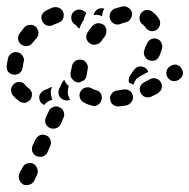

<svg xmlns="http://www.w3.org/2000/svg" viewBox="-34 -302 586 594"><path d="M68 204Q59 200 49 204Q40 207 35 217L26 235Q24 240 24 245Q24 250 26 254Q27 259 31 263Q34 266 38 269Q48 273 58 269Q67 266 72 257L81 238Q85 228 81 219Q78 209 68 204ZM109 117Q100 113 90 116Q81 120 76 129L67 148Q63 157 66 167Q70 177 79 181Q84 183 89 183Q94 184 99 182Q103 180 107 177Q111 174 113 169L121 150Q126 141 122 131Q119 121 109 117ZM150 30Q141 25 131 29Q121 32 117 42L108 61Q104 70 107 80Q111 89 120 94Q125 96 130 96Q135 96 139 95Q144 93 148 90Q151 86 154 82L162 63Q167 54 163 44Q160 34 150 30ZM373 13Q376 9 377 4Q378 -1 377 -6Q375 -16 366 -22Q357 -27 347 -25Q338 -23 328 -22Q323 -22 319 -19Q315 -17 312 -13Q309 -9 307 -4Q306 1 307 6Q308 16 316 22Q325 29 335 27Q346 26 357 24Q362 23 366 20Q370 17 373 13ZM269 22Q273 20 276 16Q279 12 280 7Q283 -3 278 -12Q273 -21 263 -23Q255 -25 249 -29Q245 -31 240 -32Q235 -32 230 -31Q226 -30 222 -27Q218 -24 215 -19Q210 -10 213 0Q216 10 225 15Q236 21 250 25Q255 26 260 26Q265 25 269 22ZM89 8Q85 -2 90 -11Q95 -20 105 -24Q112 -26 119 -30Q121 -31 123 -32Q125 -32 127 -33Q124 -26 123 -18Q123 -8 126 1Q127 4 128 6Q126 7 124 8Q114 11 107 18Q105 20 102 23Q102 23 102 23Q101 23 101 22Q97 20 93 16Q90 13 89 8ZM44 16Q49 15 53 12Q57 10 60 6Q63 2 64 -3Q65 -8 65 -13Q64 -18 61 -22Q59 -26 55 -29Q49 -33 45 -38Q39 -47 29 -48Q18 -50 10 -43Q6 -40 4 -36Q1 -32 0 -27Q0 -22 1 -17Q2 -12 5 -8Q14 3 25 11Q29 14 34 15Q39 17 44 16ZM183 6Q182 7 182 7Q181 7 180 7Q176 9 171 9Q166 8 161 6Q152 2 148 -8Q145 -18 149 -27L158 -46Q159 -48 161 -51Q163 -53 165 -55Q168 -48 172 -42Q175 -39 179 -36Q176 -29 176 -21Q175 -11 179 -2Q180 2 183 6ZM466 -28Q467 -33 467 -38Q466 -43 464 -47Q459 -56 449 -59Q439 -62 430 -57Q421 -52 413 -48Q403 -43 400 -34Q396 -24 401 -15Q403 -10 407 -7Q411 -3 415 -2Q420 0 425 -1Q430 -1 434 -3Q444 -8 454 -13Q458 -16 461 -20Q465 -23 466 -28ZM365 -49Q365 -50 364 -51Q364 -56 365 -61Q366 -65 369 -69Q375 -77 380 -85Q383 -89 387 -92Q391 -95 396 -96Q401 -97 405 -96Q410 -95 414 -93Q418 -90 421 -87Q423 -83 425 -79Q422 -78 419 -77Q411 -72 403 -68Q395 -64 388 -58Q382 -50 379 -41Q379 -41 378 -40Q378 -40 378 -40Q372 -44 365 -46Q365 -48 365 -49ZM190 -57Q187 -60 185 -65Q184 -70 184 -75Q186 -86 189 -99Q191 -109 200 -114Q209 -119 219 -117Q224 -116 228 -113Q232 -110 234 -106Q237 -101 238 -96Q238 -92 237 -87Q235 -78 234 -70Q234 -65 231 -60Q229 -56 225 -53Q225 -53 225 -53Q218 -51 213 -47Q211 -47 210 -47Q208 -47 207 -47Q202 -48 197 -50Q193 -53 190 -57ZM532 -73Q532 -78 531 -82Q530 -87 527 -91Q521 -100 511 -102Q501 -103 493 -97L491 -96Q487 -94 484 -89Q482 -85 481 -80Q480 -75 481 -71Q482 -66 485 -62Q491 -53 501 -51Q512 -50 520 -56L521 -57Q525 -59 528 -64Q531 -68 532 -73ZM8 -71Q13 -70 18 -72Q23 -73 27 -76Q30 -79 33 -83Q35 -88 36 -92Q37 -101 39 -110Q41 -115 40 -120Q39 -125 36 -129Q34 -133 30 -136Q26 -139 21 -140Q11 -143 2 -137Q-7 -132 -9 -122Q-12 -111 -13 -99Q-15 -89 -9 -80Q-2 -72 8 -71ZM414 -151 413 -148Q409 -139 413 -129Q417 -120 426 -116Q436 -112 445 -115Q455 -119 459 -129L460 -131Q464 -141 467 -151Q470 -161 465 -170Q461 -179 451 -182Q441 -185 432 -180Q423 -175 420 -165Q417 -158 414 -152Q414 -151 414 -151Q414 -151 414 -151ZM32 -164Q36 -161 41 -160Q46 -159 51 -160Q56 -160 60 -163Q64 -166 67 -170Q73 -177 79 -184Q82 -188 84 -192Q85 -197 85 -202Q85 -207 82 -211Q80 -216 77 -219Q69 -226 59 -225Q48 -225 41 -217Q34 -208 27 -199Q21 -191 22 -180Q24 -170 32 -164ZM287 -225Q283 -228 278 -229Q273 -231 268 -230Q263 -230 259 -227Q255 -225 251 -221Q244 -213 238 -203Q232 -195 233 -184Q235 -174 244 -168Q252 -162 262 -164Q273 -166 279 -174Q284 -182 290 -189Q296 -197 295 -208Q295 -218 287 -225ZM432 -206Q437 -205 442 -206Q447 -207 451 -210Q459 -216 461 -226Q463 -236 457 -245Q449 -257 437 -266Q429 -272 418 -271Q408 -269 402 -261Q396 -252 398 -242Q399 -232 408 -226Q413 -222 416 -217Q419 -213 423 -210Q427 -207 432 -206ZM187 -242Q185 -253 190 -261Q193 -265 197 -268Q201 -271 206 -272Q211 -273 216 -272Q221 -271 225 -268Q229 -265 233 -262L229 -253Q226 -247 225 -240Q221 -235 218 -229L211 -213Q209 -215 208 -216Q207 -217 206 -218Q203 -223 197 -227Q189 -232 187 -242ZM95 -255Q94 -250 94 -245Q95 -240 97 -236Q102 -226 112 -223Q121 -220 131 -225Q139 -229 146 -231Q151 -233 155 -236Q159 -239 161 -244Q163 -248 163 -253Q164 -258 162 -263Q159 -273 150 -277Q140 -282 130 -279Q119 -275 108 -269Q104 -267 100 -263Q97 -259 95 -255ZM374 -263Q372 -273 363 -278Q355 -284 345 -282Q332 -279 320 -275Q311 -271 307 -261Q303 -251 307 -242Q311 -232 320 -228Q330 -224 339 -228Q347 -231 355 -233Q365 -235 370 -244Q376 -252 374 -263ZM264 -256Q259 -256 255 -256L258 -262Q262 -271 271 -275Q280 -278 289 -275Q287 -273 286 -270Q282 -261 282 -251Q282 -251 281 -252Q281 -252 281 -252Q273 -256 264 -256Z"/></svg>

Font: FRB American Cursive Guidelines Dashed Black
Style: Bold Italic
Weight: 900
Italic angle: -25°
Version: Version 2.0;Modular Font Editor K font №1